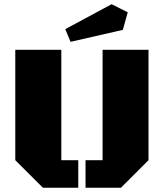

<svg xmlns="http://www.w3.org/2000/svg" viewBox="-20 -882 770 902"><path d="M677.7 -129.4 548.3 0H381.8V-129.4H461.9V-647.9H677.7ZM268.1 -129.4H347.7V0H181.6L51.8 -129.4V-647.9H268.1ZM504.4 -862.3 580.1 -824.2 557.1 -741.7 311.5 -685.5 286.6 -745.1Z"/></svg>

Font: Black Ops One [rus by aLiNcE]
Style: Regular
Weight: 400
Designer: James Grieshaber
Foundry: James Grieshaber
Version: Version 1.002;May 25, 2024;FontCreator 13.0.0.2680 64-bit